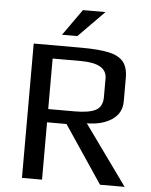

<svg xmlns="http://www.w3.org/2000/svg" viewBox="-57 -877 725 924"><g transform="rotate(5 306.0 -415.0)"><path d="M306 -830H415L290 -703H216ZM84 -649H312Q398 -649 446.5 -638.5Q495 -628 517.5 -601Q540 -574 540 -522V-410Q540 -352 492.5 -320.5Q445 -289 372 -289L580 0H461L275 -277H181V0H84ZM308 -341Q380 -341 411.5 -358.5Q443 -376 443 -422V-512Q443 -585 317 -585H181V-341Z"/></g></svg>

Font: Play
Style: Regular
Weight: 400
Designer: Jonas Hecksher (Cyrillic expansion: Cyreal)
Foundry: Jonas Hecksher, Playtype, e-types AS
Version: Version 2.101; ttfautohint (v1.5.65-e2d9)